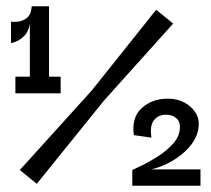

<svg xmlns="http://www.w3.org/2000/svg" viewBox="-20 -591 673 611"><path d="M75 -306V-515Q70 -489 57 -476.5Q44 -464 31.5 -459Q19 -454 15 -454V-522Q20 -521 35.5 -522Q51 -523 65 -533.5Q79 -544 81 -571H136V-306ZM29 -294V-347H173V-294ZM97 -6 43 -50 272 -303 477 -560 531 -516 311 -271ZM401 0V-50Q410 -54 433.5 -65.5Q457 -77 483.5 -94Q510 -111 530 -133Q550 -155 552 -179Q555 -202 542 -214Q529 -226 508 -226Q484 -226 470 -208.5Q456 -191 462 -153L406 -161Q398 -217 431 -247Q464 -277 514 -277Q544 -277 566.5 -265Q589 -253 602 -233Q615 -213 612 -187Q610 -163 595.5 -140.5Q581 -118 558 -99.5Q535 -81 509.5 -69Q484 -57 461 -52H618V0Z"/></svg>

Font: Darker Grotesque Light ExtraBold
Style: Regular
Weight: 800
Version: Version 1.000;gftools[0.9.28]